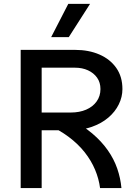

<svg xmlns="http://www.w3.org/2000/svg" viewBox="-20 -950 690 970"><path d="M160.5 -292V-381.5H337.5Q381.5 -381.5 415.2 -396Q449 -410.5 468.2 -437.5Q487.5 -464.5 487.5 -500Q487.5 -533.5 470.5 -557.5Q453.5 -581.5 424.5 -594.8Q395.5 -608 359.5 -608H160.5V-698H359.5Q428.5 -698 482.5 -674.5Q536.5 -651 567.5 -606.8Q598.5 -562.5 598.5 -500Q598.5 -460 580.2 -422.8Q562 -385.5 527.5 -356Q493 -326.5 444 -309.2Q395 -292 332.5 -292ZM84.5 0V-698H190.5V0ZM485.5 0Q479.5 -47 460.2 -92.8Q441 -138.5 408 -180.5Q375 -222.5 326.5 -258.8Q278 -295 213.5 -323.5L331.5 -349.5Q398 -316.5 445.5 -276.2Q493 -236 524.5 -191Q556 -146 572.5 -97.8Q589 -49.5 593.5 0ZM238.5 -762.5 325 -930.5H435L327.5 -762.5Z"/></svg>

Font: Azeret Mono Thin
Style: Regular
Weight: 100
Designer: Martin Vácha
Foundry: Displaay
Version: Version 1.002